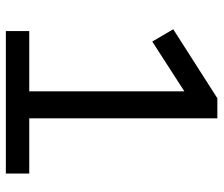

<svg xmlns="http://www.w3.org/2000/svg" viewBox="-72 -672 745 640"><g transform="rotate(90 300.0 -352.5)"><path d="M84 0V-78H285V-634L333 -626L119 -488L78 -558L308 -705H375V-78H559V0Z"/></g></svg>

Font: Nunito Sans 7pt
Style: Regular
Weight: 400
Designer: Vernon Adams
Foundry: Vernon Adams
Version: Version 3.101;gftools[0.9.27]